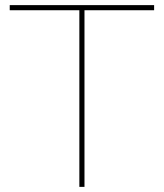

<svg xmlns="http://www.w3.org/2000/svg" viewBox="-20 -730 640 750"><path d="M582 -710V-690H310V0H290V-690H18V-710Z"/></svg>

Font: Raleway
Style: Thin
Weight: 100
Designer: Matt McInerney, Pablo Impallari, Rodrigo Fuenzalida
Foundry: Matt McInerney, Pablo Impallari, Rodrigo Fuenzalida
Version: Version 3.000